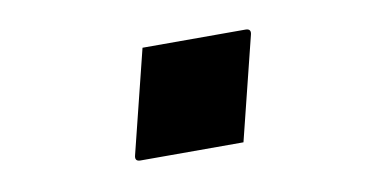

<svg xmlns="http://www.w3.org/2000/svg" viewBox="-36 -498 672 347"><g transform="rotate(-10 300.0 -324.0)"><path d="M388 -224H199Q188 -224 191 -235L238 -424H427Q438 -424 435 -413Z"/></g></svg>

Font: Recursive Mn Lnr St XBd
Style: Italic
Weight: 800
Italic angle: -15°
Monospace: yes
Version: Version 1.079;hotconv 1.0.112;makeotfexe 2.5.65598; ttfautoh